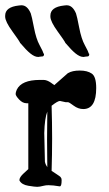

<svg xmlns="http://www.w3.org/2000/svg" viewBox="-30 -726 421 740"><path d="M313.9 -516.2V-518.3L311.6 -520.5C310.7 -525.4 305.8 -535.9 296.9 -552C288 -568.1 280.7 -590.8 275.1 -620.2C269.4 -649.6 265.4 -667.7 262.9 -674.3C254 -695.2 242.3 -705.6 227.6 -705.6H225.3L217 -704.8C181.8 -701 164.2 -688 164.2 -665.6V-661.3V-660.9C164.9 -648.4 174 -630 191.5 -605.7C209.1 -581.3 219 -567 221.2 -562.7V-561.3L222.5 -560C237.5 -542.1 250.5 -528.7 261.5 -519.8C272.6 -511 282.4 -506.6 290.9 -506.6H293.2L297.8 -507.5L309.7 -508.8C312.5 -510.2 313.9 -512.7 313.9 -516.2ZM139.6 -516.2V-518.3L137.3 -520.5C136.3 -525.4 131.4 -535.9 122.6 -552C113.7 -568.1 106.4 -590.8 100.8 -620.2C95.1 -649.6 91.1 -667.7 88.6 -674.3C79.7 -695.2 67.9 -705.6 53.3 -705.6H51L42.7 -704.8C7.5 -701 -10.1 -688 -10.1 -665.6V-661.3V-660.9C-9.5 -648.4 -0.4 -630 17.2 -605.7C34.8 -581.3 44.7 -567 46.8 -562.7V-561.3L48.2 -560C63.2 -542.1 76.2 -528.7 87.2 -519.8C98.2 -511 108 -506.6 116.6 -506.6H118.9L123.5 -507.5L135.4 -508.8C138.2 -510.2 139.6 -512.7 139.6 -516.2ZM140.6 -213.4C141.6 -251.1 145.5 -278.6 152.3 -295.9C151.7 -260.4 151.4 -224.8 151.4 -189C151.4 -153.2 151.7 -117.4 152.3 -81.5C147.5 -88.7 144.4 -95.7 143.1 -102.5ZM223.6 -332H232.4C235 -332 242.2 -327.6 253.9 -318.8C265.6 -310.1 278 -305.7 291 -305.7C324.2 -305.7 340.8 -332.7 340.8 -386.7C340.8 -416 335.1 -434.6 323.7 -442.4C312.3 -450.2 297 -454.1 277.6 -454.1C258.2 -454.1 243.2 -450.8 232.4 -444.3H231.9L179.2 -397.9L166.5 -407.2C156.1 -414.4 146.5 -418 137.7 -418H124C76.5 -418 46.7 -405.4 34.7 -380.4C31.7 -373.9 30.3 -368.3 30.3 -363.8C30.3 -359.2 34.7 -352.1 43.7 -342.5C52.7 -332.9 62.2 -328.1 72.3 -328.1H79.1V-74.2L61.5 -58.1C50.5 -48 44.9 -39.4 44.9 -32.2V-30.8L45.4 -29.8C50.9 -19.4 62.3 -12.8 79.3 -10C96.4 -7.2 107.8 -5.9 113.5 -5.9C119.2 -5.9 127.9 -7.3 139.6 -10.3C144.2 -11.6 150.1 -12.2 157.2 -12.2C168.3 -12.2 182.5 -10.7 199.7 -7.8H200.7C205.2 -7.8 207.5 -15.5 207.5 -30.8L207 -37.1C206.7 -38.1 206.1 -39.2 205.3 -40.5C204.5 -41.8 203.7 -43.1 202.9 -44.2C202.1 -45.3 196.9 -49 187.5 -55.2C178.1 -61.4 171.9 -65.4 168.9 -67.4C170.2 -109 170.9 -150.7 170.9 -192.4C170.9 -234 170.2 -276 168.9 -318.4C184.6 -330.7 195.3 -336.9 201.2 -336.9Z"/></svg>

Font: Drukaatie burti
Style: Regular
Weight: 400
Version: Version 0.14.4